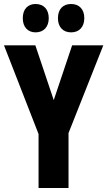

<svg xmlns="http://www.w3.org/2000/svg" viewBox="-20 -1007 537 961"><path d="M94 -916C94 -871 120 -845 158 -845C199 -845 224 -873 224 -916C224 -960 199 -987 158 -987C120 -987 94 -962 94 -916ZM270 -916C270 -872 295 -845 336 -845C377 -845 402 -873 402 -916C402 -960 377 -987 336 -987C296 -987 270 -962 270 -916ZM249 -506 157 -780H0L173 -336V-66H323V-341L497 -780H341Z"/></svg>

Font: Noto Sans Malayalam UI ExtraCondensed ExtraBold
Style: Regular
Weight: 800
Width: 2
Designer: Jelle Bosma - Monotype Design Team
Foundry: Monotype Imaging Inc.
Version: Version 2.104